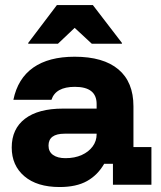

<svg xmlns="http://www.w3.org/2000/svg" viewBox="-20 -736 640 765"><path d="M217.5 9.2Q127.5 9.2 77.1 -33.8Q26.7 -76.7 26.7 -148.3Q26.7 -222.5 79.6 -262.9Q132.5 -303.3 230.8 -303.3H365V-321.7Q365 -390 278.3 -390Q201.7 -390 185 -338.3H33.3Q50.8 -423.3 112.5 -466.7Q174.2 -510 277.5 -510Q391.7 -510 451.7 -459.6Q511.7 -409.2 511.7 -312.5V-150H583.3V0H430V-83.3H395Q369.2 -38.3 326.7 -14.6Q284.2 9.2 217.5 9.2ZM240.8 -105.8Q277.5 -105.8 305.4 -118.3Q333.3 -130.8 349.2 -152.5Q365 -174.2 365 -200.8V-203.3H237.5Q173.3 -203.3 173.3 -155.8Q173.3 -131.7 191.2 -118.8Q209.2 -105.8 240.8 -105.8ZM92.5 -561.7V-565L206.7 -715.8H350L465.8 -565V-561.7H345.8L277.5 -625L210.8 -561.7Z"/></svg>

Font: Funnel Display ExtraBold
Style: Regular
Weight: 800
Designer: NORD ID, Kristian Moeller
Foundry: Dicotype
Version: Version 1.000